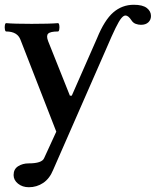

<svg xmlns="http://www.w3.org/2000/svg" viewBox="-47 -515 653 805"><path d="M74 270Q47 270 28.5 255Q10 240 10 219Q10 194 29 182Q48 170 73 170Q129 170 138 148L189 37L39 -348Q26 -383 -21 -383Q-25 -383 -26.5 -392Q-28 -401 -26.5 -409.5Q-25 -418 -21 -418Q11 -415 86 -415Q161 -415 196 -418Q200 -418 201.5 -409.5Q203 -401 201.5 -392Q200 -383 196 -383Q164 -383 155 -374Q146 -365 155 -342L246 -114H254L360 -355Q391 -431 428 -463Q465 -495 514 -495Q551 -495 568.5 -481.5Q586 -468 586 -448Q586 -432 575 -421.5Q564 -411 544 -411Q533 -411 522 -415Q511 -419 504 -430Q491 -450 479 -450Q471 -450 461.5 -438.5Q452 -427 437.5 -397.5Q423 -368 400 -314L176 197Q161 234 134 252Q107 270 74 270Z"/></svg>

Font: Junicode SmExp
Style: Bold
Weight: 700
Width: 6
Designer: Peter S. Baker
Version: Version 2.205; ttfautohint (v1.8.4)